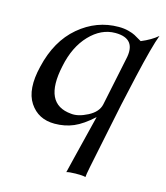

<svg xmlns="http://www.w3.org/2000/svg" viewBox="-105 -570 740 856"><g transform="rotate(15 264.5 -142.0)"><path d="M525 -489Q505 -437 470.5 -286.5Q436 -136 416 -34Q411 -9 398.5 51Q386 111 377.5 153Q369 195 369 204Q355 200 323.5 200.5Q292 201 281 205Q293 158 299 131L348 -67Q301 -24 261 -7Q221 10 174 10Q98 10 59 -49.5Q20 -109 47 -219Q76 -344 157 -412.5Q238 -481 340 -481Q365 -481 385.5 -475.5Q406 -470 416 -464.5Q426 -459 450 -445Q496 -464 525 -489ZM408 -350Q432 -451 332 -451Q267 -451 214 -395.5Q161 -340 142 -247Q102 -63 234 -52Q267 -48 310.5 -70.5Q354 -93 362 -129Z"/></g></svg>

Font: GFS Artemisia
Style: Italic
Weight: 400
Italic angle: -12°
Designer: Takis Katsoulidis and George D. Matthiopoulos
Foundry: George Matthiopoulos and Takis Katsoulidis
Version: Version 1.0